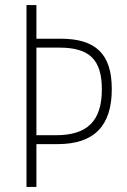

<svg xmlns="http://www.w3.org/2000/svg" viewBox="-20 -734 497 754"><path d="M419 -384C419 -524 354 -582 218 -582H123V-714H84V0H123V-168H206C351 -168 419 -241 419 -384ZM200 -203H123V-547H213C331 -547 380 -500 380 -383C380 -259 323 -203 200 -203Z"/></svg>

Font: Noto Sans Hebrew Condensed ExtraLight
Style: Regular
Weight: 200
Width: 3
Designer: Monotype Design Team
Foundry: Monotype Imaging Inc.
Version: Version 2.004